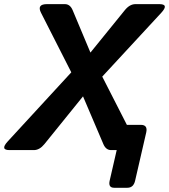

<svg xmlns="http://www.w3.org/2000/svg" viewBox="-52 -720 811 921"><path d="M-5.9 0Q-53.2 0 -14.6 -42L290 -373L145 -658.2Q123.5 -700.2 173.3 -700.2H259.3Q284.2 -700.2 296.4 -671.4L381.8 -467.8L546.9 -671.4Q570.3 -700.2 597.7 -700.2H712.4Q760.3 -700.2 721.2 -658.2L438.5 -352.5L556.6 -121.1H623.5Q657.7 -121.1 649.4 -84.5L596.2 146.5Q588.4 180.7 559.1 180.7H495.6Q466.3 180.7 474.1 146.5L507.8 0H481Q456.1 0 443.8 -28.8L346.2 -257.8L161.1 -28.8Q137.7 0 110.4 0Z"/></svg>

Font: Istok
Style: Bold Italic
Weight: 700
Italic angle: -13°
Designer: Andrey V. Panov
Foundry: Andrey V. Panov
Version: Version 1.0.3